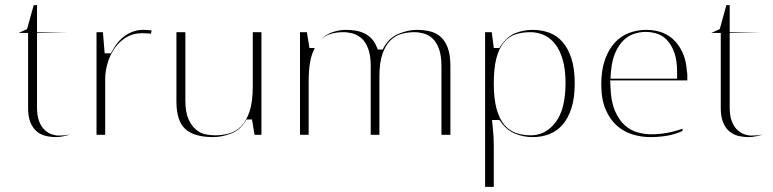

<svg xmlns="http://www.w3.org/2000/svg" viewBox="-20 -528 3028 752"><path d="M53 -399 86 -414 112 -508H125V-402H251L125 -399V-107Q125 -74 133.5 -52.5Q142 -31 155 -19Q168 -7 182.5 -2Q197 3 210 3Q234 3 254 -1Q242 3 227 6Q212 9 201 9Q178 9 158 4Q138 -1 123 -14Q108 -27 99 -49Q90 -71 90 -105V-399Z M358 0V-402H383L390 -319H414L418 -326Q441 -369 472.5 -390Q504 -411 540 -411Q549 -411 557 -410.5Q565 -410 574 -409L571 -396Q563 -397 553.5 -397.5Q544 -398 536 -398Q501 -398 474 -381.5Q447 -365 429 -339Q411 -313 401.5 -281Q392 -249 392 -218V0Z M946 -60 941 -53Q920 -18 884 -4.5Q848 9 815 9Q741 9 706 -22.5Q671 -54 671 -131V-402H706V-134Q706 -89 718 -62Q730 -35 747.5 -20.5Q765 -6 785 -2Q805 2 822 2Q850 2 876.5 -5Q903 -12 924 -33Q945 -54 957.5 -91.5Q970 -129 970 -190V-402H1004V0H977L967 -60Z M1432 0V-269Q1432 -311 1422 -337.5Q1412 -364 1396 -378Q1380 -392 1361 -397Q1342 -402 1325 -402Q1299 -402 1276 -395.5Q1253 -389 1235 -371Q1255 -393 1282 -402Q1309 -411 1335 -411Q1352 -411 1370 -408.5Q1388 -406 1404.5 -398.5Q1421 -391 1434 -378Q1447 -365 1455 -345L1460 -334H1479L1483 -342Q1504 -380 1541 -395.5Q1578 -411 1612 -411Q1639 -411 1663 -405.5Q1687 -400 1705 -384.5Q1723 -369 1733.5 -341.5Q1744 -314 1744 -270V0H1709V-269Q1709 -311 1699 -337.5Q1689 -364 1673.5 -378Q1658 -392 1639 -397Q1620 -402 1603 -402Q1578 -402 1553.5 -395.5Q1529 -389 1509.5 -370Q1490 -351 1478 -317Q1466 -283 1466 -228V0ZM1155 0V-402H1182L1192 -340H1213Q1189 -297 1189 -212V0Z M1880 204V-402H1906L1914 -340H1936L1940 -347Q1966 -385 1998 -398Q2030 -411 2066 -411Q2101 -411 2131 -400Q2161 -389 2183 -364Q2205 -339 2218 -299Q2231 -259 2231 -201Q2231 -144 2218 -104Q2205 -64 2183 -39Q2161 -14 2131 -2.5Q2101 9 2066 9Q2031 9 1997.5 -4.5Q1964 -18 1940 -53L1936 -58H1907L1910 -29Q1912 -11 1913 7Q1914 25 1914 43V204ZM2059 2Q2117 2 2156 -49Q2195 -100 2195 -203Q2195 -256 2184 -294Q2173 -332 2154 -356Q2135 -380 2110 -391Q2085 -402 2057 -402Q2026 -402 1999.5 -393.5Q1973 -385 1954 -362.5Q1935 -340 1924.5 -301Q1914 -262 1914 -201Q1914 -141 1925 -101.5Q1936 -62 1955.5 -39Q1975 -16 2001.5 -7Q2028 2 2059 2Z M2370 -213 2371 -187Q2373 -130 2388.5 -94Q2404 -58 2427 -37.5Q2450 -17 2477.5 -9.5Q2505 -2 2530 -2Q2593 -2 2653 -24V-15Q2622 -1 2590.5 4Q2559 9 2527 9Q2492 9 2457.5 -1.5Q2423 -12 2396 -36Q2369 -60 2352 -99.5Q2335 -139 2335 -197Q2335 -254 2349.5 -294.5Q2364 -335 2388 -361Q2412 -387 2444 -399Q2476 -411 2510 -411Q2584 -411 2625 -365.5Q2666 -320 2670 -251Q2672 -242 2672 -233V-231Q2672 -230 2672 -229V-228Q2672 -227 2672 -227V-225Q2672 -225 2672 -224Q2672 -223 2672 -223V-216Q2672 -215 2672 -215V-213ZM2371 -220H2632V-245Q2632 -293 2620.5 -323.5Q2609 -354 2591.5 -372Q2574 -390 2552 -396.5Q2530 -403 2509 -403Q2487 -403 2464.5 -396Q2442 -389 2423 -371Q2404 -353 2390.5 -323Q2377 -293 2373 -248Z M2766 -399 2799 -414 2825 -508H2838V-402H2964L2838 -399V-107Q2838 -74 2846.5 -52.5Q2855 -31 2868 -19Q2881 -7 2895.5 -2Q2910 3 2923 3Q2947 3 2967 -1Q2955 3 2940 6Q2925 9 2914 9Q2891 9 2871 4Q2851 -1 2836 -14Q2821 -27 2812 -49Q2803 -71 2803 -105V-399Z"/></svg>

Font: UN Bangla Thin
Style: Regular
Weight: 100
Designer: Desinged by Rajon, Unicode developed by Rashed (IMGN)
Version: Version 2.000;March 19, 2023;FontCreator 14.0.0.2901 64-bit